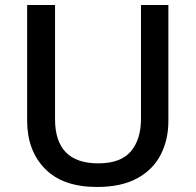

<svg xmlns="http://www.w3.org/2000/svg" viewBox="-20 -734 779 764"><path d="M650 -252Q650 -178 619.5 -118.5Q589 -59 526 -24.5Q463 10 366 10Q230 10 159 -62.5Q88 -135 88 -254V-714H199V-260Q199 -172 242 -128Q285 -84 371 -84Q460 -84 500.5 -131.5Q541 -179 541 -261V-714H650Z"/></svg>

Font: Noto Sans Nag Mundari Medium
Style: Regular
Weight: 500
Version: Version 1.000